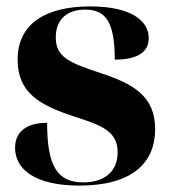

<svg xmlns="http://www.w3.org/2000/svg" viewBox="-20 -569 536 599"><path d="M228 10C391 10 464 -60 464 -166C464 -268 397 -307 297 -340C197 -373 154 -390 154 -452C154 -513 194 -539 246 -539C311 -539 338 -499 338 -383C413 -383 444 -409 444 -450C444 -502 393 -549 261 -549C125 -549 35 -497 35 -383C35 -280 103 -241 210 -206C297 -178 347 -160 347 -94C347 -33 305 0 240 0C159 0 127 -50 127 -186C79 -186 27 -169 27 -108C27 -42 87 10 228 10Z"/></svg>

Font: Noto Serif Display ExtraBold
Style: Regular
Weight: 800
Designer: Monotype Design Team
Foundry: Monotype Imaging Inc.
Version: Version 2.009